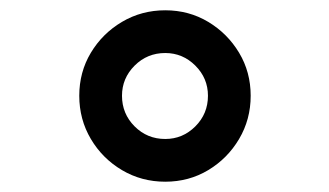

<svg xmlns="http://www.w3.org/2000/svg" viewBox="-20 -687 640 373"><path d="M301 -334Q255 -334 217 -356.5Q179 -379 156.5 -417Q134 -455 134 -501Q134 -547 156.5 -584.5Q179 -622 217 -644.5Q255 -667 301 -667Q347 -667 384.5 -644.5Q422 -622 444.5 -584.5Q467 -547 467 -501Q467 -455 444.5 -417Q422 -379 384.5 -356.5Q347 -334 301 -334ZM301 -417Q335 -417 359.5 -441.5Q384 -466 384 -501Q384 -535 359.5 -559.5Q335 -584 301 -584Q266 -584 241.5 -559.5Q217 -535 217 -501Q217 -466 241.5 -441.5Q266 -417 301 -417Z"/></svg>

Font: Epunda Sans ExtraBold
Style: Regular
Weight: 800
Designer: Simon Atzbach
Foundry: typofactur
Version: Version 2.204; ttfautohint (v1.8.4.7-5d5b)